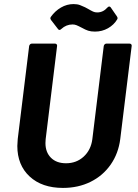

<svg xmlns="http://www.w3.org/2000/svg" viewBox="-20 -914 678 942"><path d="M65 -198Q65 -208 67 -232L123 -688Q124 -693 127.5 -696.5Q131 -700 136 -700H250Q255 -700 258 -696.5Q261 -693 260 -688L204 -231Q203 -224 203 -212Q203 -167 230 -140Q257 -113 304 -113Q355 -113 390.5 -145.5Q426 -178 433 -231L489 -688Q490 -693 493.5 -696.5Q497 -700 502 -700H616Q621 -700 624 -696.5Q627 -693 626 -688L570 -232Q561 -161 523 -106.5Q485 -52 424.5 -22Q364 8 289 8Q186 8 125.5 -48Q65 -104 65 -198ZM383 -777Q364 -787 355 -790.5Q346 -794 336 -794Q305 -794 281 -772Q276 -767 272 -767Q268 -767 265 -771L231 -815Q227 -821 227 -824Q227 -828 230 -832Q250 -860 279 -877Q308 -894 341 -894Q359 -894 372.5 -889Q386 -884 397 -878.5Q408 -873 411 -871Q428 -861 437 -857Q446 -853 457 -853Q486 -853 507 -877Q511 -882 516 -882Q520 -882 523 -878L554 -833Q559 -825 555 -819Q539 -792 510 -775.5Q481 -759 446 -759Q426 -759 412.5 -763.5Q399 -768 383 -777Z"/></svg>

Font: Barlow
Style: Bold Italic
Weight: 700
Italic angle: -7°
Designer: Jeremy Tribby
Foundry: Tribby Type
Version: Version 1.422